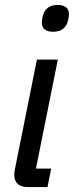

<svg xmlns="http://www.w3.org/2000/svg" viewBox="-20 -760 300 780"><path d="M196 -631Q150 -631 150 -669Q150 -674 151 -681Q152 -688 154 -696Q166 -740 214 -740Q235 -740 247.5 -731Q260 -722 260 -702Q260 -697 259 -690Q258 -683 256 -675Q244 -631 196 -631ZM94 0Q38 0 38 -50Q38 -58 39 -65Q40 -72 42 -80L130 -518H215L126 -75H188L173 0Z"/></svg>

Font: IBM Plex Sans Condensed Text
Style: Italic
Weight: 450
Width: 3
Italic angle: -11°
Designer: Mike Abbink, Paul van der Laan, Pieter van Rosmalen
Foundry: Bold Monday
Version: Version 1.1